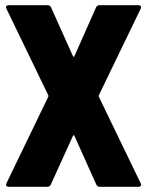

<svg xmlns="http://www.w3.org/2000/svg" viewBox="-20 -720 567 740"><path d="M14 0H162C168 0 173 -2 176 -9L261 -196C263 -200 265 -200 267 -196L351 -9C354 -2 359 0 365 0H513C520 0 524 -3 524 -8C524 -10 523 -12 522 -14L361 -347C360 -350 360 -350 361 -353L522 -686C526 -695 522 -700 513 -700H364C358 -700 353 -698 350 -691L267 -504C265 -500 263 -500 261 -504L177 -691C174 -698 169 -700 163 -700H14C7 -700 3 -697 3 -692C3 -690 4 -688 5 -686L166 -353C167 -350 167 -350 166 -347L5 -14C1 -5 5 0 14 0Z"/></svg>

Font: Barlow Semi Condensed ExtraBold
Style: Regular
Weight: 800
Width: 4
Designer: Jeremy Tribby
Foundry: Tribby Type
Version: Version 1.422;hotconv 1.0.109;makeotfexe 2.5.65596